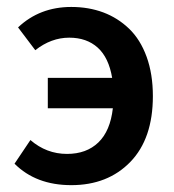

<svg xmlns="http://www.w3.org/2000/svg" viewBox="-20 -523 502 555"><path d="M186 12.2Q84 12.2 22 -49.8L67.9 -118.2Q114.3 -78.1 173.8 -78.1Q230 -78.1 264.4 -111.3Q298.8 -144.5 306.2 -210H118.2V-297.9H304.2Q294.4 -356.4 262.5 -385.3Q230.5 -414.1 180.2 -414.1Q127.9 -414.1 82 -377.9L32.2 -443.8Q94.7 -502.9 186 -502.9Q236.3 -502.9 278.6 -487.1Q320.8 -471.2 353.3 -439.9Q385.7 -408.7 403.8 -358.9Q421.9 -309.1 421.9 -245.1Q421.9 -122.1 356.7 -54.9Q291.5 12.2 186 12.2Z"/></svg>

Font: Source Sans 3 Semibold
Style: Regular
Weight: 600
Designer: Paul D. Hunt
Foundry: Adobe
Version: Version 3.052;hotconv 1.1.0;makeotfexe 2.6.0